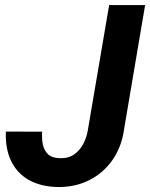

<svg xmlns="http://www.w3.org/2000/svg" viewBox="-20 -731 595 761"><path d="M328.6 -217.8 412.6 -710.9H555.2L471.7 -218.3Q462.4 -149.9 426.5 -97.9Q390.6 -45.9 334.5 -17.3Q278.3 11.2 209 10.3Q141.1 8.8 94.2 -17.8Q47.4 -44.4 23.9 -93.3Q0.5 -142.1 3.4 -209.5L147 -209Q145 -181.6 149.9 -158Q154.8 -134.3 170.7 -119.4Q186.5 -104.5 218.3 -104Q251.5 -103 274.4 -119.4Q297.4 -135.7 310.8 -162.1Q324.2 -188.5 328.6 -217.8Z"/></svg>

Font: Roboto
Style: Bold Italic
Weight: 700
Italic angle: -12°
Designer: Christian Robertson
Foundry: Google
Version: Version 3.0